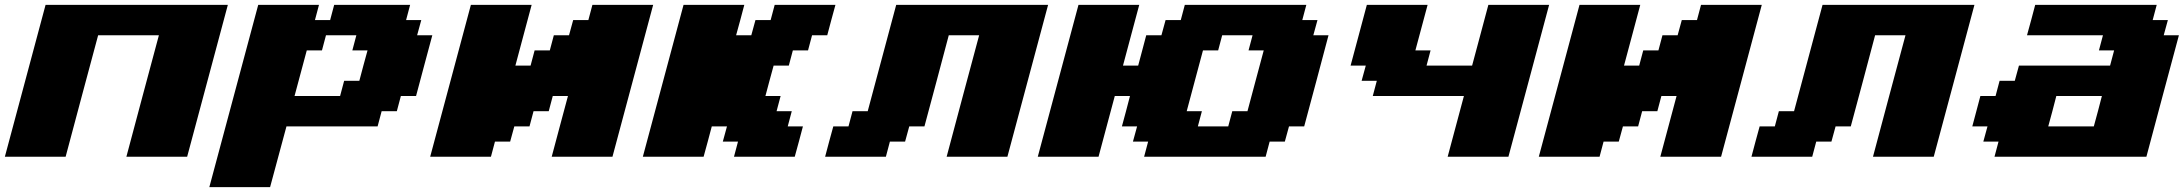

<svg xmlns="http://www.w3.org/2000/svg" viewBox="-20 -645 8985 790"><path d="M500 0H750Q777.8 -104 833.7 -312.3Q889.6 -520.5 917.5 -625H167.5Q139.6 -520.5 83.7 -312.3Q27.8 -104 0 0H250Q272 -83 316.7 -250Q361.3 -417 383.8 -500H633.8Q611.3 -417 566.7 -250Q522 -83 500 0Z M841.3 125H1091.3Q1102.5 83 1125 0Q1147.5 -83 1158.7 -125H1533.7L1550.3 -187.5H1612.8L1629.4 -250H1691.9Q1703.1 -292 1725.3 -375.2Q1747.6 -458.5 1758.8 -500H1696.3L1713.4 -562.5H1650.9L1667.5 -625H1355L1338.4 -562.5H1275.9L1292.5 -625H1042.5Q1008.8 -500 941.9 -250Q875 0 841.3 125ZM1379.4 -250H1191.9L1242.2 -437.5H1304.7L1321.3 -500H1446.3L1429.7 -437.5H1492.2Q1486.3 -417 1475.1 -375Q1463.9 -333 1458.5 -312.5H1396Z M2250 0H2500Q2527.8 -104 2583.7 -312.3Q2639.6 -520.5 2667.5 -625H2417.5L2400.9 -562.5H2338.4L2321.3 -500H2258.8L2242.2 -437.5H2179.7L2163.1 -375H2100.6Q2111.8 -416.5 2134 -500Q2156.2 -583.5 2167.5 -625H1917.5Q1889.6 -520.5 1833.7 -312.3Q1777.8 -104 1750 0H2000L2016.6 -62.5H2079.1L2096.2 -125H2158.7L2175.3 -187.5H2237.8L2254.4 -250H2316.9Q2305.7 -208.5 2283.4 -125.2Q2261.2 -42 2250 0Z M3000 0H3250Q3255.9 -21 3267.1 -62.5Q3278.3 -104 3283.7 -125H3221.2L3237.8 -187.5H3175.3L3191.9 -250H3129.4Q3134.8 -270.5 3146 -312.3Q3157.2 -354 3163.1 -375H3225.6L3242.2 -437.5H3304.7L3321.3 -500H3383.8Q3389.2 -520.5 3400.4 -562.3Q3411.6 -604 3417.5 -625H3167.5L3150.9 -562.5H3088.4L3071.3 -500H3008.8Q3014.6 -520.5 3025.9 -562.3Q3037.1 -604 3042.5 -625H2792.5Q2764.6 -520.5 2708.7 -312.3Q2652.8 -104 2625 0H2875Q2880.9 -21 2892.1 -62.5Q2903.3 -104 2908.7 -125H2971.2L2954.1 -62.5H3016.6Z M3875 0H4125Q4152.8 -104 4208.7 -312.3Q4264.6 -520.5 4292.5 -625H3667.5L3550.3 -187.5H3487.8L3471.2 -125H3408.7Q3402.8 -104 3391.6 -62.5Q3380.4 -21 3375 0H3625L3641.6 -62.5H3704.1L3721.2 -125H3783.7Q3800.8 -187.5 3834 -312.5Q3867.2 -437.5 3883.8 -500H4008.8Q3986.3 -417 3941.7 -250Q3897 -83 3875 0Z M4687.5 0H5187.5L5204.1 -62.5H5266.6L5283.7 -125H5346.2Q5363.3 -187.5 5396.5 -312.5Q5429.7 -437.5 5446.3 -500H5383.8L5400.9 -562.5H5338.4L5355 -625H4855L4838.4 -562.5H4775.9L4758.8 -500H4696.3Q4690.9 -479 4679.7 -437.3Q4668.5 -395.5 4663.1 -375H4600.6Q4611.8 -416.5 4634 -500Q4656.2 -583.5 4667.5 -625H4417.5Q4389.6 -520.5 4333.7 -312.3Q4277.8 -104 4250 0H4500Q4511.2 -42 4533.4 -125Q4555.7 -208 4566.9 -250H4629.4Q4624 -229 4613 -187.3Q4602.1 -145.5 4596.2 -125H4658.7L4641.6 -62.5H4704.1ZM5033.7 -125H4908.7L4925.3 -187.5H4862.8Q4874 -229 4896.2 -312.5Q4918.5 -396 4929.7 -437.5H4992.2L5008.8 -500H5133.8L5117.2 -437.5H5179.7Q5168.5 -396 5146.2 -312.5Q5124 -229 5112.8 -187.5H5050.3Z M5936.5 0H6186.5Q6214.4 -104 6270.3 -312.3Q6326.2 -520.5 6354 -625H6104Q6092.8 -583.5 6070.6 -500Q6048.3 -416.5 6037.1 -375H5849.6L5866.2 -437.5H5803.7L5854 -625H5604Q5592.8 -583.5 5570.6 -500Q5548.3 -416.5 5537.1 -375H5599.6L5582.5 -312.5H5645L5628.4 -250H6003.4Q5992.2 -208.5 5970 -125.2Q5947.8 -42 5936.5 0Z M6811.5 0H7061.5Q7089.4 -104 7145.3 -312.3Q7201.2 -520.5 7229 -625H6979L6962.4 -562.5H6899.9L6882.8 -500H6820.3L6803.7 -437.5H6741.2L6724.6 -375H6662.1Q6673.3 -416.5 6695.6 -500Q6717.8 -583.5 6729 -625H6479Q6451.2 -520.5 6395.3 -312.3Q6339.4 -104 6311.5 0H6561.5L6578.1 -62.5H6640.6L6657.7 -125H6720.2L6736.8 -187.5H6799.3L6815.9 -250H6878.4Q6867.2 -208.5 6845 -125.2Q6822.8 -42 6811.5 0Z M7686.5 0H7936.5Q7964.4 -104 8020.3 -312.3Q8076.2 -520.5 8104 -625H7479L7361.8 -187.5H7299.3L7282.7 -125H7220.2Q7214.4 -104 7203.1 -62.5Q7191.9 -21 7186.5 0H7436.5L7453.1 -62.5H7515.6L7532.7 -125H7595.2Q7612.3 -187.5 7645.5 -312.5Q7678.7 -437.5 7695.3 -500H7820.3Q7797.9 -417 7753.2 -250Q7708.5 -83 7686.5 0Z M8186.5 0H8811.5Q8833.5 -83 8878.2 -250Q8922.9 -417 8945.3 -500H8882.8L8899.9 -562.5H8837.4L8854 -625H8354Q8348.6 -604 8337.4 -562.3Q8326.2 -520.5 8320.3 -500H8632.8L8616.2 -437.5H8678.7L8662.1 -375H8287.1L8270 -312.5H8207.5L8190.9 -250H8128.4Q8123 -229 8111.8 -187.3Q8100.6 -145.5 8095.2 -125H8157.7L8140.6 -62.5H8203.1ZM8595.2 -125H8407.7Q8413.6 -145.5 8424.6 -187.3Q8435.5 -229 8440.9 -250H8628.4Q8623 -229 8612.1 -187.3Q8601.1 -145.5 8595.2 -125Z"/></svg>

Font: Faithful 32x
Style: BoldOblique
Weight: 400
Foundry: Faithful Resource Pack
Version: Version 1.0; January 27, 2023